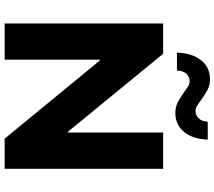

<svg xmlns="http://www.w3.org/2000/svg" viewBox="-70 -878 947 848"><g transform="rotate(90 404.0 -453.5)"><path d="M725 -700V0H592L247 -420H243V0H83V-700H217L561 -280H565V-700ZM386 -793Q370 -805 359.5 -811Q349 -817 339 -817Q318 -817 305 -802.5Q292 -788 291 -761H212Q214 -828 245.5 -867.5Q277 -907 329 -907Q355 -907 375.5 -896.5Q396 -886 422 -867Q438 -855 448.5 -849Q459 -843 469 -843Q489 -843 502.5 -857.5Q516 -872 517 -897H596Q594 -832 562.5 -793Q531 -754 479 -754Q452 -754 431.5 -764.5Q411 -775 386 -793Z"/></g></svg>

Font: CMG Sans
Style: Bold
Weight: 700
Designer: Julieta Ulanovsky
Foundry: Julieta Ulanovsky
Version: Version 7.200